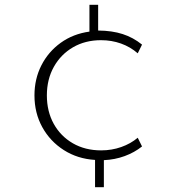

<svg xmlns="http://www.w3.org/2000/svg" viewBox="-20 -656 734 805"><path d="M378.5 129V14.5Q305 10 247.5 -26.8Q190 -63.5 157.2 -123Q124.5 -182.5 124.5 -256Q124.5 -325 153.5 -382Q182.5 -439 234.5 -476.5Q286.5 -514 355 -523.5V-636H391.5V-528Q450 -527.5 494.2 -513.2Q538.5 -499 575.5 -469L557.5 -432.5Q526.5 -459.5 487.2 -473.5Q448 -487.5 403.5 -487.5Q337.5 -487.5 286.2 -457.8Q235 -428 205.8 -375.8Q176.5 -323.5 176.5 -256Q176.5 -189 205.2 -137Q234 -85 285.5 -55.2Q337 -25.5 404 -25.5Q448.5 -25.5 488.2 -39.5Q528 -53.5 557.5 -78.5L575.5 -42Q543.5 -16.5 502.5 -1.5Q461.5 13.5 415.5 15.5V129Z"/></svg>

Font: Spartan Thin Light
Style: Regular
Weight: 300
Version: Version 1.004